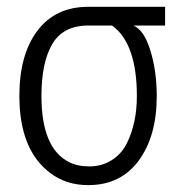

<svg xmlns="http://www.w3.org/2000/svg" viewBox="-20 -535 515 561"><path d="M370.1 -460.4Q401.4 -446.8 419.7 -386.5Q438 -326.2 438 -254.4Q438 -137.2 385.3 -65.7Q332.5 5.9 237.8 5.9Q174.3 5.9 128.4 -28.3Q36.6 -95.7 36.6 -254.9Q36.6 -375.5 89.4 -445.3Q142.1 -515.1 237.8 -515.1H462.4V-460.4ZM237.8 -460.4Q163.1 -460.4 131.3 -403.8Q101.1 -350.1 101.1 -254.9Q101.1 -102.1 181.6 -61.5Q206.1 -48.8 241.7 -48.8Q277.3 -48.8 306.2 -66.9Q335 -85 350.6 -116.2Q379.9 -175.3 379.9 -254.4Q379.9 -407.7 307.6 -460.4Z"/></svg>

Font: News Cycle
Style: Regular
Weight: 500
Version: Version 0.5.2